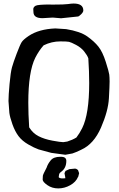

<svg xmlns="http://www.w3.org/2000/svg" viewBox="-20 -842 662 1070"><path d="M414.1 -750 320.3 -740.2 273.9 -744.1 216.8 -740.7Q168.5 -740.7 166.5 -772.5Q165.5 -778.3 165.5 -790Q165 -801.8 177.7 -809.6Q189.9 -816.9 259.8 -816.9Q262.7 -816.4 264.6 -816.4Q270.5 -816.4 275.4 -816.4Q339.8 -816.4 358.4 -819.3Q377.9 -822.3 390.1 -822.3Q444.3 -822.3 444.3 -783.7Q444.3 -774.4 431.9 -762.2Q419.4 -750 414.1 -750ZM324.7 31.7Q349.6 33.7 349.6 54.7Q349.6 93.8 322.3 114.3Q312.5 121.6 311.3 125Q310.1 128.4 309.1 131.3L307.1 145.5Q312.5 152.8 330.6 152.3L343.8 151.4Q344.2 149.4 343.8 147L339.4 123L345.2 110.4L366.7 100.6Q388.7 97.7 397.5 97.7Q406.2 97.7 414.6 105.5L420.9 123L416 143.1L415 143.6Q403.3 172.4 371.3 190.2Q339.4 208 304.7 208Q270 208 243.9 189.7Q217.8 171.4 217.8 158.7Q217.8 146 218.8 137.9Q219.7 129.9 239.7 92.3Q246.1 71.8 262.5 51.8Q278.8 31.7 315.9 31.7ZM477.1 -379.4Q477.1 -441.9 472.2 -517.1Q466.3 -533.7 449.2 -555.2Q432.1 -576.7 404.1 -591.6Q376 -606.4 364.7 -608.9Q353.5 -611.3 316.4 -611.3Q267.6 -611.3 223.1 -589.4Q196.8 -559.6 176.8 -520.5Q137.7 -442.4 137.7 -269Q137.7 -207 142.6 -132.3Q163.1 -99.1 195.3 -82.8Q227.5 -66.4 272.5 -58.1Q317.4 -49.8 332.5 -49.8L355 -53.2Q383.3 -62 405.8 -75.7Q423.8 -99.1 438 -127.9Q477.1 -206.1 477.1 -379.4ZM195.3 -9.3Q171.4 -17.6 137.5 -37.1Q103.5 -56.6 83.5 -83Q63.5 -109.4 49.3 -149.2Q35.2 -189 32.2 -212.9L27.3 -278.8Q27.3 -308.6 33.2 -374Q39.1 -439.5 46.9 -467.3Q54.7 -495.1 73.2 -543.9Q91.8 -592.8 100.6 -606.9Q109.4 -621.1 139.6 -641.6Q196.3 -679.7 288.1 -683.6L348.1 -679.7H348.6Q426.8 -667 466.1 -639.2Q505.4 -611.3 528.6 -582Q551.8 -552.7 569.3 -497.6Q586.9 -442.4 588.9 -426.3Q590.8 -410.2 590.8 -387.2Q590.8 -364.3 586.9 -293.9Q583 -223.6 543 -131.3Q502.9 -39.1 433.1 -7.8L419.9 -1.5Q405.8 5.4 383.8 13.2L344.2 20.5L265.6 9.8Z"/></svg>

Font: Drukaatie burti
Style: Demi
Weight: 600
Version: Version 0.14